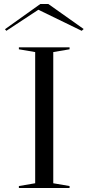

<svg xmlns="http://www.w3.org/2000/svg" viewBox="-20 -946 445 966"><path d="M330 -708V-698L248 -684V-24L330 -10V0H75V-10L157 -24V-684L75 -698V-708ZM12 -791 5 -799 183 -926H223L401 -800L391 -791L173 -897Z"/></svg>

Font: Kalnia SemiExpanded Light
Style: Regular
Weight: 300
Width: 6
Designer: Frida Medrano
Foundry: Frida Medrano
Version: Version 1.105